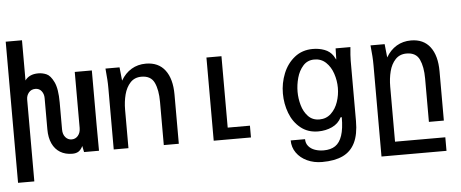

<svg xmlns="http://www.w3.org/2000/svg" viewBox="-59 -941 3119 1299"><g transform="rotate(-5 1500.0 -291.0)"><path d="M189 -454.5Q161 -454.5 144.5 -434.5Q128 -414.5 128 -387.5V168.5H17.5V-790H128V-517Q141 -536 163.5 -546.8Q186 -557.5 218 -557.5Q246.5 -557.5 273.5 -546Q300.5 -534.5 323 -488.2Q345.5 -442 345.5 -348.5V-164.5Q345.5 -132 362.5 -112.2Q379.5 -92.5 405 -92.5Q431 -92.5 448 -112.8Q465 -133 465 -165.5V-545.5H581V-174L582 0H480.5L472 -42Q460 -17 443.5 -6.2Q427 4.5 401 4.5Q353.5 4.5 318.8 -16.5Q284 -37.5 265.2 -77.8Q246.5 -118 246.5 -174.5V-387.5Q246.5 -414.5 231.2 -434.5Q216 -454.5 189 -454.5Z M674 -550H769.5L779 -459Q807.5 -508 850.8 -533.8Q894 -559.5 948.5 -559.5Q1034 -559.5 1079 -500.2Q1124 -441 1124 -334.5V0H1022V-294.5Q1022 -374.5 998.8 -424.2Q975.5 -474 911 -474Q864.5 -474 835.8 -443Q807 -412 794.5 -363.8Q782 -315.5 782 -260.5V0H682V-413.5Q682 -447 680.2 -473.5Q678.5 -500 674 -550Z M1361 -565H1463V-80H1614V0H1361Z M1880 43.5H1977.5Q1977.5 71.5 1994 91.2Q2010.5 111 2037.8 120.5Q2065 130 2097 130Q2145 130 2175.8 109.2Q2206.5 88.5 2222.2 41.8Q2238 -5 2238 -83H2230Q2209 -41 2165.8 -21Q2122.5 -1 2071.5 -1Q2001 -1 1952 -40.8Q1903 -80.5 1879 -143.8Q1855 -207 1855 -277Q1855 -348 1881.2 -413Q1907.5 -478 1959 -519Q2010.5 -560 2083 -560Q2125 -560 2161.8 -546.2Q2198.5 -532.5 2220 -500.5L2225 -491.5Q2228.5 -485 2231.8 -479.2Q2235 -473.5 2235 -476.5L2237 -550.5H2337.5Q2331.5 -490.5 2331.5 -458.5V-49Q2331.5 42 2303.5 98.8Q2275.5 155.5 2220 181.5Q2164.5 207.5 2079.5 207.5Q2024 207.5 1978.2 186.2Q1932.5 165 1906.2 127.5Q1880 90 1880 43.5ZM2229 -283.5Q2229 -332.5 2213.2 -379.8Q2197.5 -427 2165.5 -457.5Q2133.5 -488 2087 -488Q2040 -488 2010.5 -455Q1981 -422 1968 -374.5Q1955 -327 1955 -280Q1955 -234.5 1967.8 -189Q1980.5 -143.5 2010 -112.2Q2039.5 -81 2086.5 -81Q2133 -81 2165.2 -111.2Q2197.5 -141.5 2213.2 -188Q2229 -234.5 2229 -283.5Z M2474 -550H2570L2579.5 -459Q2608 -508 2651.2 -533.8Q2694.5 -559.5 2749 -559.5Q2834.5 -559.5 2879.2 -500.2Q2924 -441 2924 -334.5V0H2822.5V-294.5Q2822.5 -374.5 2799.2 -424.2Q2776 -474 2711.5 -474Q2665 -474 2636 -443Q2607 -412 2594.8 -363.8Q2582.5 -315.5 2582.5 -260.5V113.5H2924V205.5H2482.5V-413.5Q2482.5 -447.5 2480.5 -475.5Q2478.5 -503.5 2474 -550Z"/></g></svg>

Font: JuliaMono Medium
Style: Regular
Weight: 500
Monospace: yes
Designer: cormullion
Foundry: corm
Version: Version 0.054; ttfautohint (v1.8.4)